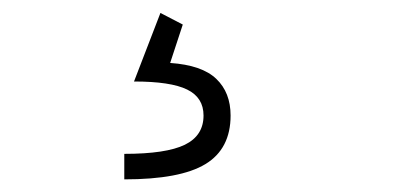

<svg xmlns="http://www.w3.org/2000/svg" viewBox="-20 -44 626 298"><path d="M172.9 234.4V194.8Q237.8 194.8 266.8 180.7Q295.9 166.5 295.9 135.3Q295.9 107.4 270.5 95Q245.1 82.5 188 82.5L229 -23.9L263.7 -5.9L244.1 53.7Q293.5 57.1 315.7 78.4Q337.9 99.6 337.9 135.3Q337.9 187 298.8 210.7Q259.8 234.4 172.9 234.4Z"/></svg>

Font: Cascadia Code ExtraLight
Style: Regular
Weight: 200
Monospace: yes
Designer: Aaron Bell
Foundry: Saja Typeworks
Version: Version 2407.024; ttfautohint (v1.8.4)